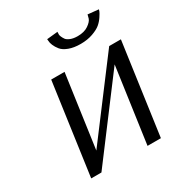

<svg xmlns="http://www.w3.org/2000/svg" viewBox="-162 -795 853 909"><g transform="rotate(-30 264.5 -340.5)"><path d="M461 -500H525L455 0H382L440 -412L130 0H74L144 -500H217L161 -102ZM356 -615Q392 -615 414.5 -630.5Q437 -646 442 -661L446 -676L447 -681L506 -675Q505 -671 502.5 -664.5Q500 -658 488.5 -640.5Q477 -623 461.5 -610Q446 -597 416.5 -586.5Q387 -576 350 -576Q313 -576 286.5 -586Q260 -596 248 -611Q236 -626 230 -640.5Q224 -655 224 -665L223 -675L283 -681L282 -676Q283 -676 282 -670Q281 -664 285 -654.5Q289 -645 295 -636.5Q301 -628 317 -621.5Q333 -615 356 -615Z"/></g></svg>

Font: ArsenalItalic
Style: Italic
Weight: 400
Italic angle: -9°
Designer: Andrij Shevchenko
Foundry: Stairsfor.com
Version: Version 1.000